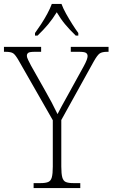

<svg xmlns="http://www.w3.org/2000/svg" viewBox="-29 -951 569 971"><path d="M141 0V-25H177Q201 -25 214.5 -30.5Q228 -36 233 -54Q238 -72 238 -108V-343L66 -644Q49 -674 37.5 -681.5Q26 -689 -1 -689H-9V-714H179V-689H147Q120 -689 113.5 -683.5Q107 -678 107 -670Q107 -660 113.5 -647.5Q120 -635 128 -619L198 -495Q216 -464 232 -433.5Q248 -403 262 -374Q270 -390 283 -414Q296 -438 314 -470L395 -617Q414 -652 414 -667Q414 -678 406 -683.5Q398 -689 371 -689H329V-714H520V-689H513Q487 -689 475 -680.5Q463 -672 445 -640L281 -344V-109Q281 -72 286 -54Q291 -36 304 -30.5Q317 -25 341 -25H377V0ZM148 -784Q162 -803 179 -829Q196 -855 210.5 -882Q225 -909 233 -931H282Q290 -909 305 -882Q320 -855 336.5 -829Q353 -803 367 -784V-771H354Q322 -802 300 -828.5Q278 -855 258 -889Q237 -855 215 -828.5Q193 -802 161 -771H148Z"/></svg>

Font: Noto Serif SemiCondensed ExtraLight
Style: Regular
Weight: 200
Width: 4
Designer: Monotype Design Team
Foundry: Monotype Imaging Inc.
Version: Version 2.014